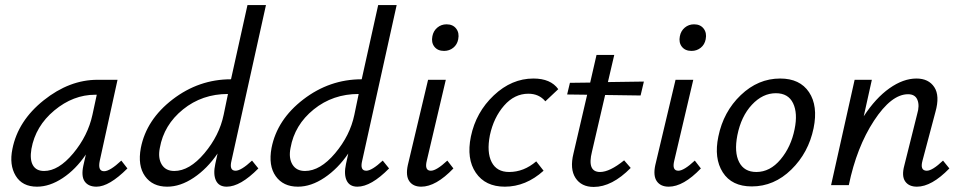

<svg xmlns="http://www.w3.org/2000/svg" viewBox="-20 -731 3794 758"><path d="M459 -97 483 -66Q411 6 361 6Q329 6 314.5 -14.5Q300 -35 309 -77L319 -121Q279 -62 227.5 -28Q176 6 126 6Q68 6 42 -37Q16 -80 29 -143Q51 -254 152.5 -335Q254 -416 365 -416H444L374 -97Q365 -55 391 -55Q414 -55 459 -97ZM154 -56Q211 -56 269 -125.5Q327 -195 345 -278L362 -357H356Q269 -357 194.5 -295Q120 -233 104 -143Q97 -101 110 -78.5Q123 -56 154 -56Z M910 -57Q932 -57 975 -97L1000 -66Q929 6 875 6Q844 6 832.5 -18.5Q821 -43 830 -84L839 -125Q798 -65 745 -29.5Q692 6 640 6Q582 6 552.5 -35.5Q523 -77 536 -147Q558 -259 661.5 -338.5Q765 -418 892 -418L957 -711H1030L894 -97Q884 -57 910 -57ZM668 -56Q728 -56 787 -126Q846 -196 863 -278L880 -360Q778 -360 702.5 -299Q627 -238 611 -147Q603 -107 618.5 -81.5Q634 -56 668 -56Z M1426 -57Q1448 -57 1491 -97L1516 -66Q1445 6 1391 6Q1360 6 1348.5 -18.5Q1337 -43 1346 -84L1355 -125Q1314 -65 1261 -29.5Q1208 6 1156 6Q1098 6 1068.5 -35.5Q1039 -77 1052 -147Q1074 -259 1177.5 -338.5Q1281 -418 1408 -418L1473 -711H1546L1410 -97Q1400 -57 1426 -57ZM1184 -56Q1244 -56 1303 -126Q1362 -196 1379 -278L1396 -360Q1294 -360 1218.5 -299Q1143 -238 1127 -147Q1119 -107 1134.5 -81.5Q1150 -56 1184 -56Z M1733 -530Q1708 -530 1695 -546.5Q1682 -563 1687 -588Q1691 -609 1706.5 -622Q1722 -635 1743 -635Q1768 -635 1781 -618Q1794 -601 1789 -576Q1785 -555 1769.5 -542.5Q1754 -530 1733 -530ZM1643 6Q1611 6 1596 -15.5Q1581 -37 1590 -79L1670 -416H1740L1665 -97Q1655 -57 1681 -57Q1703 -57 1746 -97L1770 -66Q1701 6 1643 6Z M2133 -331Q2108 -361 2066 -361Q2011 -361 1970 -314Q1929 -267 1914 -197Q1901 -130 1921 -91Q1941 -52 1990 -52Q2048 -52 2097 -94L2126 -57Q2056 6 1973 6Q1896 6 1858.5 -49Q1821 -104 1839 -192Q1859 -288 1929.5 -354.5Q2000 -421 2086 -421Q2154 -421 2184 -379Z M2369 -356 2317 -132Q2297 -52 2349 -52Q2387 -52 2444 -98L2470 -68Q2396 7 2324 7Q2275 7 2252 -28.5Q2229 -64 2244 -125L2298 -357L2219 -358L2230 -404L2310 -405L2335 -514H2405L2380 -407L2522 -409L2509 -354Z M2710 -530Q2685 -530 2672 -546.5Q2659 -563 2664 -588Q2668 -609 2683.5 -622Q2699 -635 2720 -635Q2745 -635 2758 -618Q2771 -601 2766 -576Q2762 -555 2746.5 -542.5Q2731 -530 2710 -530ZM2620 6Q2588 6 2573 -15.5Q2558 -37 2567 -79L2647 -416H2717L2642 -97Q2632 -57 2658 -57Q2680 -57 2723 -97L2747 -66Q2678 6 2620 6Z M2948 5Q2869 5 2833.5 -50.5Q2798 -106 2816 -192Q2836 -290 2904.5 -355.5Q2973 -421 3060 -421Q3138 -421 3174 -367Q3210 -313 3192 -225Q3172 -128 3104 -61.5Q3036 5 2948 5ZM2966 -52Q3020 -52 3061.5 -101.5Q3103 -151 3117 -221Q3130 -284 3111 -323.5Q3092 -363 3043 -363Q2991 -363 2948.5 -317.5Q2906 -272 2891 -197Q2878 -130 2898 -91Q2918 -52 2966 -52Z M3703 -97 3728 -66Q3658 6 3600 6Q3568 6 3553.5 -15Q3539 -36 3550 -77L3601 -281Q3611 -314 3602 -336.5Q3593 -359 3565 -359Q3499 -359 3430.5 -254.5Q3362 -150 3331 0H3261L3354 -416H3422L3390 -272Q3437 -344 3491.5 -382.5Q3546 -421 3598 -421Q3646 -421 3668.5 -387Q3691 -353 3673 -289L3622 -97Q3611 -57 3639 -57Q3661 -57 3703 -97Z"/></svg>

Font: EauTest Medium
Style: Italic
Weight: 500
Italic angle: -12°
Designer: Christian Thalmann (Catharsis Fonts)
Version: Version 0.001;PS 000.001;hotconv 1.0.88;makeotf.lib2.5.64775